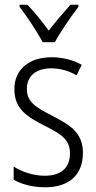

<svg xmlns="http://www.w3.org/2000/svg" viewBox="-20 -785 408 815"><path d="M161 -606H213C237 -651 281 -714 313 -756V-765H279C245 -727 218 -695 187 -655C159 -693 125 -736 96 -765H63V-756C93 -717 137 -652 161 -606ZM332 -136C332 -223 276 -255 201 -294C129 -331 94 -353 94 -408C94 -463 134 -495 198 -495C236 -495 276 -483 305 -465L327 -510C291 -530 247 -542 199 -542C100 -542 41 -487 41 -407C41 -322 95 -289 172 -250C242 -215 277 -191 277 -134C277 -75 242 -39 170 -39C121 -39 72 -56 38 -78V-22C68 -5 114 10 171 10C275 10 332 -44 332 -136Z"/></svg>

Font: Noto Sans Thai Looped Condensed Light
Style: Regular
Weight: 300
Width: 3
Designer: Sasikarn Vongin, Ben Mitchell
Foundry: The Fontpad Ltd
Version: Version 1.001